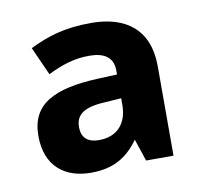

<svg xmlns="http://www.w3.org/2000/svg" viewBox="-51 -776 483 462"><g transform="rotate(-10 190.5 -544.5)"><path d="M199 -722C133 -722 91 -708 48 -687L79 -618C116 -636 145 -645 181 -645C216 -645 239 -632 239 -599V-589L191 -587C84 -582 27 -554 27 -476C27 -402 73 -367 137 -367C192 -367 226 -388 254 -427L272 -373H339V-592C339 -680 285 -722 199 -722ZM196 -528 239 -531V-515C239 -473 217 -441 169 -441C143 -441 127 -453 127 -480C127 -505 140 -525 196 -528Z"/></g></svg>

Font: Noto Sans Myanmar UI
Style: Bold
Weight: 700
Designer: Monotype Design Team
Foundry: Monotype Imaging Inc.
Version: Version 2.103